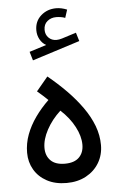

<svg xmlns="http://www.w3.org/2000/svg" viewBox="-56 -850 555 896"><g transform="rotate(-5 221.0 -402.5)"><path d="M292.2 -800.5Q266.1 -811.3 241.5 -811.3Q199.7 -811.3 170.2 -785.2Q140.6 -759 140.6 -716.8Q140.6 -693.6 151.2 -674.2Q161.9 -654.8 180.2 -644.5L100.6 -619.4L112.8 -578.4L335.9 -649.4L323.7 -689.5L256.6 -668.2Q242.2 -663.8 230.7 -663.8Q208.3 -663.8 193.7 -678.5Q179.2 -693.1 179.2 -715.3Q179.2 -741.2 196.4 -755.6Q213.6 -770 238.3 -770Q247.8 -770 259.6 -768.2Q271.5 -766.4 280 -762.7ZM219.7 -85Q175.3 -85 153 -107.3Q130.6 -129.6 130.6 -166.5Q130.6 -206.3 154.7 -251Q178.7 -295.7 219.7 -333.5Q261.5 -295.2 284.9 -250.7Q308.3 -206.3 308.3 -166.5Q308.3 -129.4 286.1 -107.2Q263.9 -85 219.7 -85ZM219.7 5.4Q271.7 5.4 311.2 -16Q350.6 -37.4 372.6 -74.3Q394.5 -111.3 394.5 -157.5Q394.5 -203.1 377.7 -247.6Q360.8 -292 330.4 -334.8Q300 -377.7 259.9 -418.6Q219.7 -459.5 173.1 -497.6L118.9 -432.6Q132.3 -421.4 144.4 -410.4Q156.5 -399.4 168.5 -387.9Q133.1 -353.8 105.8 -315.4Q78.6 -277.1 63.2 -235.8Q47.9 -194.6 47.9 -151.1Q47.9 -107.2 68.6 -71.7Q89.4 -36.1 127.9 -15.4Q166.5 5.4 219.7 5.4Z"/></g></svg>

Font: Estedad-FD-VF Thin
Style: Regular
Weight: 100
Designer: Amin Abedi
Version: Version 5.0